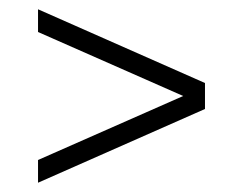

<svg xmlns="http://www.w3.org/2000/svg" viewBox="-20 -460 525 414"><path d="M62 -66V-115L375 -253L62 -391V-440L422 -281V-225Z"/></svg>

Font: Saira Condensed Light
Style: Regular
Weight: 300
Width: 3
Designer: Hector Gatti with collaboration of the Omnibus-Type team
Foundry: Omnibus-Type
Version: Version 1.101